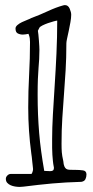

<svg xmlns="http://www.w3.org/2000/svg" viewBox="-20 -719 364 755"><path d="M3 -16Q3 -23 9 -29Q15 -35 22 -35H103Q105 -35 107.5 -42Q110 -49 110 -54Q110 -56 109 -64Q108 -72 107 -82Q106 -92 105 -101.5Q104 -111 103 -116Q91 -206 91 -296Q91 -361 94.5 -425Q98 -489 98 -554Q98 -562 97 -569Q96 -576 92 -586Q87 -585 81 -584Q75 -583 70 -583Q59 -583 50 -587.5Q41 -592 41 -607Q41 -614 48.5 -620.5Q56 -627 66.5 -632Q77 -637 87.5 -641Q98 -645 103 -648Q138 -661 169 -675.5Q200 -690 229 -698Q231 -698 232 -698.5Q233 -699 235 -699Q248 -699 254 -685Q260 -671 260 -661Q260 -649 257 -632Q254 -615 250.5 -598.5Q247 -582 244 -568.5Q241 -555 241 -549Q241 -491 238 -442Q235 -393 231.5 -347Q228 -301 225 -254Q222 -207 222 -154Q222 -134 223 -120.5Q224 -107 229 -85Q230 -72 233 -65Q236 -58 240.5 -55Q245 -52 252 -51.5Q259 -51 270 -51H276Q293 -51 306.5 -49Q320 -47 320 -33Q320 -23 316 -14.5Q312 -6 300 -4Q268 -3 240 -1.5Q212 0 185 2.5Q158 5 130.5 8Q103 11 72 15Q71 15 65 15.5Q59 16 57 16Q49 16 39.5 14.5Q30 13 22 9.5Q14 6 8.5 0Q3 -6 3 -16ZM128 -347Q128 -306 129.5 -269Q131 -232 134 -196Q137 -160 142 -123.5Q147 -87 154 -47Q159 -47 165.5 -46.5Q172 -46 177 -46Q184 -46 188 -48.5Q192 -51 192 -60Q189 -75 188 -86.5Q187 -98 186 -110Q185 -122 185 -137Q185 -152 185 -173Q185 -215 188 -268.5Q191 -322 195 -382.5Q199 -443 202 -508Q205 -573 205 -638Q202 -638 191 -635Q180 -632 168.5 -628Q157 -624 147 -619Q137 -614 135 -610L129 -598Q130 -594 131 -583Q132 -572 133 -560Q134 -548 134.5 -537.5Q135 -527 135 -523Q135 -502 134 -486Q133 -470 131.5 -451.5Q130 -433 129 -408.5Q128 -384 128 -347Z"/></svg>

Font: Miltonian
Style: Regular
Weight: 400
Designer: Pablo Impallari
Foundry: Pablo Impallari
Version: Version 1.008